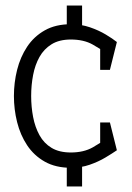

<svg xmlns="http://www.w3.org/2000/svg" viewBox="-20 -595 473 690"><path d="M220 -471V-575H275V-471ZM275 -25V75H220V-25ZM235 8Q180 8 141 -14Q102 -36 77.5 -73Q53 -110 41.5 -156Q30 -202 30 -250Q30 -298 41.5 -344Q53 -390 77.5 -427Q102 -464 141 -486Q180 -508 235 -508V-453Q193 -453 165.5 -436Q138 -419 122 -390.5Q106 -362 99 -325.5Q92 -289 92 -250Q92 -211 99 -174.5Q106 -138 122 -109Q138 -80 165.5 -63.5Q193 -47 235 -47ZM234 8V-47Q281 -47 313.5 -65.5Q346 -84 365 -99L400 -55Q384 -44 359 -29Q334 -14 302.5 -3Q271 8 234 8ZM365 -402Q345 -417 313 -435Q281 -453 234 -453V-508Q271 -508 303 -497Q335 -486 360 -471Q385 -456 400 -444ZM340 -155H375L400 -55H340ZM340 -344V-444H400L375 -344Z"/></svg>

Font: Epunda Slab Light
Style: Regular
Weight: 300
Designer: Simon Atzbach
Foundry: typofactur
Version: Version 1.102